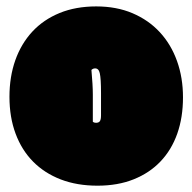

<svg xmlns="http://www.w3.org/2000/svg" viewBox="-20 -570 606 605"><path d="M287.1 15.1Q222.7 15.1 171.4 -4.6Q120.1 -24.4 84.2 -60.8Q48.3 -97.2 29.1 -148.9Q9.8 -200.7 9.8 -265.1Q9.8 -328.1 28.3 -380.4Q46.9 -432.6 82 -470.5Q117.2 -508.3 168 -529.1Q218.8 -549.8 283.2 -549.8Q347.2 -549.8 397.7 -528.3Q448.2 -506.8 483.6 -468.5Q519 -430.2 537.8 -377.7Q556.6 -325.2 556.6 -263.2Q556.6 -200.2 538.6 -148.9Q520.5 -97.7 485.8 -61.3Q451.2 -24.9 401.1 -4.9Q351.1 15.1 287.1 15.1ZM272.5 -186.5Q275.9 -183.1 283.2 -183.1Q286.6 -183.1 289.8 -184.3Q293 -185.5 294.9 -188.5Q298.3 -193.4 298.3 -207V-276.9Q298.3 -322.8 294.4 -339.4Q291 -354.5 279.8 -354.5Q272.9 -354.5 268.1 -349.6Q272.5 -301.3 272.5 -272Z"/></svg>

Font: Modak sl
Style: Regular
Weight: 400
Designer: Sarang Kulkarni, Maithili Shingre, Noopur Datye
Foundry: Ek Type
Version: Version 1.036;PS Version 1.000;hotconv 1.0.79;makeotf.lib2.5